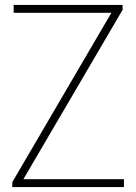

<svg xmlns="http://www.w3.org/2000/svg" viewBox="-20 -760 554 780"><path d="M30 0V-20L432.5 -708H35.5V-740H478V-720L75 -32H483.5V0Z"/></svg>

Font: Encode Sans Semi Condensed Thin
Style: Regular
Weight: 100
Width: 4
Designer: Multiple Designers
Foundry: Impallari Type
Version: Version 3.000; ttfautohint (v1.8.3) -l 8 -r 50 -G 200 -x 14 